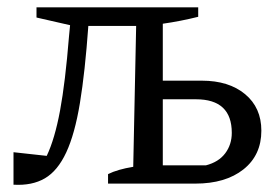

<svg xmlns="http://www.w3.org/2000/svg" viewBox="-20 -503 750 526"><path d="M17 3V-86L108 -76Q130 -122 144.5 -200Q159 -278 169 -403L172 -434L80 -455V-483H523V-457Q475 -445 426 -438V-282H533Q607 -282 651.5 -245Q696 -208 696 -145Q696 -78 647 -39Q598 0 515 0H276V-26Q302 -39 345 -46L353 -432H222Q213 -306 199 -221Q185 -136 161.5 -85.5Q138 -35 103 -14.5Q68 6 17 3ZM426 -50H544Q579 -59 597 -83Q615 -107 615 -139Q615 -231 517 -231H426Z"/></svg>

Font: Piazzolla
Style: Regular
Weight: 400
Designer: Juan Pablo del Peral
Foundry: Huerta Tipografica
Version: Version 1.330